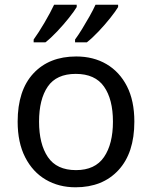

<svg xmlns="http://www.w3.org/2000/svg" viewBox="-20 -786 645 816"><path d="M551 -269Q551 -136 483.5 -63Q416 10 301 10Q230 10 174.5 -22.5Q119 -55 87 -117.5Q55 -180 55 -269Q55 -402 122 -474Q189 -546 304 -546Q377 -546 432.5 -513.5Q488 -481 519.5 -419.5Q551 -358 551 -269ZM146 -269Q146 -174 183.5 -118.5Q221 -63 303 -63Q384 -63 422 -118.5Q460 -174 460 -269Q460 -364 422 -418Q384 -472 302 -472Q220 -472 183 -418Q146 -364 146 -269ZM482 -756Q472 -739 449 -710Q426 -681 399 -652.5Q372 -624 349 -606H299V-618Q313 -637 329 -663Q345 -689 360.5 -716.5Q376 -744 386 -766H482ZM306 -756Q296 -739 273 -710Q250 -681 223 -652.5Q196 -624 173 -606H123V-618Q144 -647 169 -689.5Q194 -732 210 -766H306Z"/></svg>

Font: Noto Sans Pau Cin Hau
Style: Regular
Weight: 400
Designer: Monotype Design Team
Foundry: Monotype Imaging Inc.
Version: Version 2.002; ttfautohint (v1.8.4.7-5d5b)